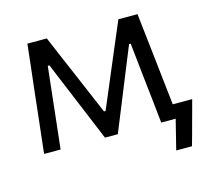

<svg xmlns="http://www.w3.org/2000/svg" viewBox="-94 -608 949 859"><g transform="rotate(-15 381.0 -179.0)"><path d="M45.5 0Q51.5 -54.5 57.5 -107Q63 -159 69 -210.5L76.5 -278.5Q82.5 -333 89 -387.5Q95 -442 101 -496H191Q211.5 -447.5 232.2 -398.8Q253 -350 273.5 -302.5L353.5 -114.5H361L440.5 -302.5Q461 -351 481.5 -399.5Q502 -448 522.5 -496H611Q617 -443 623.2 -387.5Q629.5 -332 635.5 -278L643 -209.5Q647 -174.5 651 -138.5Q655 -102.5 659 -65.5H749Q742 -39.5 735 -13.5Q728 12.5 721 38Q714 63 707.5 88Q700.5 113 693.5 138H620.5L655 0H588Q582 -57 575.8 -115.2Q569.5 -173.5 563 -230.5L547.5 -376.5H540L476.5 -220.5Q454 -165.5 432 -110.5Q409.5 -55.5 387 0H327.5Q281.5 -110.5 236.5 -219L171 -376.5H163.5L147.5 -232Q141 -174 134.8 -116Q128.5 -58 122 0Z"/></g></svg>

Font: Heraclito
Style: Regular
Weight: 400
Designer: Kostas Bartsokas (font) & Cristiano Sobral (main changes)
Foundry: Kostas Bartsokas (font) & Cristiano Sobral (main changes)
Version: Version 1.00;July 8, 2020;FontCreator 13.0.0.2655 64-bit